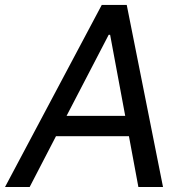

<svg xmlns="http://www.w3.org/2000/svg" viewBox="-40 -747 742 767"><path d="M78.5 0 183.6 -202.8H475.1L512.8 0H611.2L466.3 -727.3H366.5L-19.9 0ZM225.9 -284.1 394.2 -608H399.9L460.2 -284.1Z"/></svg>

Font: Margiela Sans Text
Style: Italic
Weight: 400
Italic angle: -9.39999°
Designer: Stefan Endress, Andreas Faust
Version: Version 1.100;FEAKit 1.0